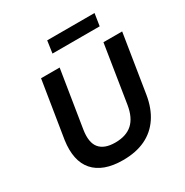

<svg xmlns="http://www.w3.org/2000/svg" viewBox="-202 -1056 1179 1226"><g transform="rotate(-30 388.0 -442.5)"><path d="M355 10Q281 10 227.5 -9.5Q174 -29 140.5 -67Q107 -105 95.5 -160.5Q84 -216 94 -287L161 -705H298L231 -286Q217 -197 252 -154.5Q287 -112 367 -112Q448 -112 494 -153.5Q540 -195 554 -282L621 -705H759L691 -278Q676 -185 632.5 -120.5Q589 -56 519.5 -23Q450 10 355 10ZM303 -805 316 -895H665L651 -805Z"/></g></svg>

Font: Nunito Sans 7pt
Style: Bold Italic
Weight: 700
Italic angle: -9°
Version: Version 3.101;gftools[0.9.27]